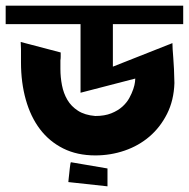

<svg xmlns="http://www.w3.org/2000/svg" viewBox="-22 -577 666 677"><path d="M593 -284Q591 -223 567 -175.5Q543 -128 505 -95.5Q467 -63 417.5 -46Q368 -29 314 -29Q250 -29 201 -53.5Q152 -78 119 -121.5Q86 -165 69 -225.5Q52 -286 52 -357V-379Q52 -392 52 -404Q52 -416 51 -429L192 -392Q192 -384 192 -377Q192 -370 191 -364V-334Q191 -305 196.5 -276.5Q202 -248 215.5 -225Q229 -202 253 -186.5Q277 -171 314 -168Q347 -168 370.5 -177.5Q394 -187 409.5 -201Q425 -215 434 -231.5Q443 -248 448 -263Q453 -278 454 -288Q455 -298 455 -300L262 -250V-492H-2V-557H624V-492H376V-342L586 -425Q586 -408 589 -373Q592 -338 593 -284ZM219 65 220 54Q221 46 222 36Q223 26 224 17Q225 8 226 2Q227 -4 228 -5L357 17V80Z"/></svg>

Font: Shorif Bongobondhu ANSI V1
Style: Regular
Weight: 400
Designer: Shorif Uddin Shishir, Shorif art & Design, e-mail : shorifart@gmail.com, facebook : Shorif2001
Foundry: Lipighor Font Foundry
Version: Designed by Shorif Uddin Shishir | Developed by Niladri Shek